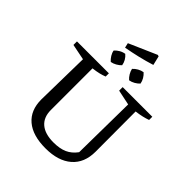

<svg xmlns="http://www.w3.org/2000/svg" viewBox="-265 -1141 1310 1310"><g transform="rotate(45 389.5 -486.5)"><path d="M399 10Q275 10 209 -46Q143 -102 143 -206L150 -601L35 -624V-658H343V-627Q323 -619 298.5 -613Q274 -607 240 -603V-201Q240 -131 283.5 -94Q327 -57 409 -57Q469 -57 509.5 -75Q550 -93 580 -134L586 -601L476 -624V-658H762V-627Q740 -619 714 -613Q688 -607 656 -603L657 -216Q657 -108 589 -49Q521 10 399 10ZM297 -860 289 -895 490 -983 501 -980 517 -913Q463 -896 408 -883Q353 -870 297 -860ZM297 -722Q282 -735 270.5 -753.5Q259 -772 256 -791Q269 -806 288 -817Q307 -828 328 -831Q344 -818 354.5 -799.5Q365 -781 368 -761Q355 -747 335.5 -736Q316 -725 297 -722ZM474 -722Q459 -735 448 -753.5Q437 -772 433 -791Q446 -806 465.5 -817Q485 -828 505 -831Q520 -818 531 -799.5Q542 -781 545 -761Q532 -747 513 -736Q494 -725 474 -722Z"/></g></svg>

Font: Piazzolla Thin Medium
Style: Regular
Weight: 500
Version: Version 2.005